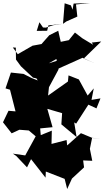

<svg xmlns="http://www.w3.org/2000/svg" viewBox="-91 -1125 699 1286"><path d="M533 -825 460 -869 411 -907 370 -856 307 -843 322 -818 299 -919 239 -889 187 -830 127 -819 28 -762 -5 -807 15 -806 16 -726 49 -681 130 -605 153 -600 162 -586 122 -602 66 -630 -18 -639 -54 -533 -24 -524 13 -379 -34 -383 -71 -306 -13 -232 39 -256 102 -251 148 -212 78 -84 -5 -96 17 -81 90 -4 117 -59 214 65 216 24 342 73 359 141 391 71 472 -4 460 -95 430 -52 527 -48 511 -128 526 -202 583 -195 528 -201 451 -233 359 -151 355 -187 254 -161 256 -250 182 -220 178 -265 261 -273 226 -396 325 -367 320 -292 422 -207 406 -305 419 -297 501 -424 555 -399 582 -466 522 -456 537 -533 496 -485 437 -593 368 -620 364 -579 231 -485 237 -541 299 -656 320 -727 236 -701 287 -730 297 -664C352 -689 407 -713 462 -738L539 -703L470 -733L587 -847L524 -840ZM173 -976 155 -918 225 -919 233 -955 332 -966 353 -981 427 -1014 418 -1095 512 -1105 402 -1101 395 -1060 384 -1089 342 -1103 331 -966 265 -956 216 -940 197 -941Z"/></svg>

Font: Hussar Lance
Style: ExBd
Weight: 700
Foundry: Cannot Into Space Fonts, PlusOne Fonts
Version: Version 2.270